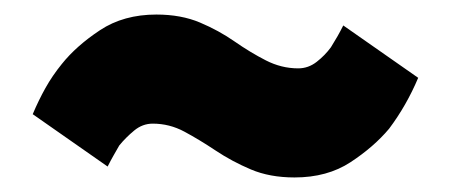

<svg xmlns="http://www.w3.org/2000/svg" viewBox="-20 -492 620 264"><path d="M385 -248Q351 -248 325 -259Q299 -270 276.5 -285Q254 -300 233.5 -311Q213 -322 190 -322Q176 -322 164.5 -312.5Q153 -303 144 -292Q140 -285 136 -278Q132 -271 128 -263L25 -335Q33 -354 42.5 -371Q52 -388 65 -404Q85 -429 117.5 -450.5Q150 -472 195 -472Q229 -472 255 -461Q281 -450 302.5 -435Q324 -420 345.5 -409Q367 -398 390 -398Q404 -398 415.5 -407Q427 -416 435 -427Q440 -435 444 -442Q448 -449 452 -457L555 -385Q547 -366 537 -348.5Q527 -331 515 -315Q494 -290 462 -269Q430 -248 385 -248Z"/></svg>

Font: Golos Text
Style: Bold
Weight: 700
Designer: A.Korolkova, Vitaly Kuzmin
Foundry: ParaType Ltd
Version: Version 2.004